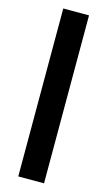

<svg xmlns="http://www.w3.org/2000/svg" viewBox="-130 -911 528 943"><g transform="rotate(15 133.5 -440.0)"><path d="M198 -13 199 -14V-866L198 -867H69L68 -866V-14L69 -13Z"/></g></svg>

Font: Hussar Woodtype
Style: SeBd
Weight: 900
Foundry: Cannot Into Space Fonts
Version: Version 1.07